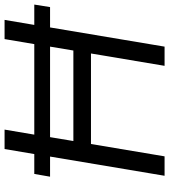

<svg xmlns="http://www.w3.org/2000/svg" viewBox="30 -770 740 840"><g transform="rotate(-90 400.0 -350.0)"><path d="M59 -570H146L168 -700H253L231 -570H627L649 -700H733L711 -570H800L789 -501H700L616 0H532L586 -322H190L136 0H51L135 -501H47ZM599 -399 616 -501H220L203 -399Z"/></g></svg>

Font: Oak Sans
Style: Italic
Weight: 400
Italic angle: -9.49998°
Foundry: Erik Kennedy, Walven
Version: Version 1.000